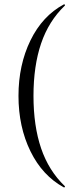

<svg xmlns="http://www.w3.org/2000/svg" viewBox="-20 -745 349 883"><path d="M274 -725Q276 -726 278 -723.5Q280 -721 278 -719Q204 -648 169 -545Q134 -442 134 -304Q134 -166 169 -63Q204 40 278 111Q280 112 278 115Q276 118 274 117Q175 63 120 -49.5Q65 -162 65 -304Q65 -446 120 -559Q175 -672 274 -725Z"/></svg>

Font: Cormorant Garamond
Style: Regular
Weight: 400
Designer: Christian Thalmann (Catharsis Fonts)
Version: Version 3.000